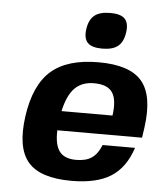

<svg xmlns="http://www.w3.org/2000/svg" viewBox="-53 -772 691 828"><g transform="rotate(5 293.0 -358.0)"><path d="M207.5 -202.1Q205.1 -139.6 226.8 -110.8Q248.5 -82 299.3 -82Q341.8 -82 366.9 -99.4Q392.1 -116.7 407.7 -155.8H547.9Q519.5 -68.8 457.5 -29.5Q395.5 9.8 286.6 9.8Q150.9 9.8 98.4 -51.8Q45.9 -113.3 64.9 -250Q84 -386.7 154.1 -448.2Q224.1 -509.8 359.9 -509.8Q495.6 -509.8 547.9 -447.3Q600.1 -384.8 580.6 -246.1L574.2 -202.1ZM347.7 -418Q295.4 -418 264.4 -386.5Q233.4 -355 218.3 -286.1H439Q448.7 -355.5 427.2 -386.7Q405.8 -418 347.7 -418ZM369.1 -569.8Q324.2 -569.8 306.2 -588.6Q288.1 -607.4 293.9 -647.9Q299.8 -689 322.8 -707.5Q345.7 -726.1 391.1 -726.1Q436.5 -726.1 454.3 -707.5Q472.2 -689 466.3 -647.9Q460.4 -606.9 437.5 -588.4Q414.6 -569.8 369.1 -569.8Z"/></g></svg>

Font: Fivo Sans
Style: Italic
Weight: 700
Designer: Alexander Slobzheninov
Foundry: Alexander Slobzheninov
Version: 1.0